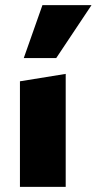

<svg xmlns="http://www.w3.org/2000/svg" viewBox="-20 -731 378 751"><path d="M58 0V-413L237 -442V0ZM73 -504 146 -711H338L200 -504Z"/></svg>

Font: Ysabeau Infant Black
Style: Regular
Weight: 900
Designer: Christian Thalmann (Catharsis Fonts)
Version: Version 2.001;gftools[0.9.30]; featfreeze: ss01,ss02,lnum